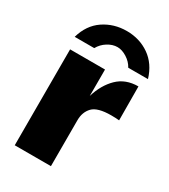

<svg xmlns="http://www.w3.org/2000/svg" viewBox="-183 -831 810 919"><g transform="rotate(30 222.0 -371.0)"><path d="M50 -530H243V-384Q264 -454 308 -497Q352 -540 422 -540L423 -353Q407 -355 379 -355Q304 -355 277 -327Q250 -299 250 -254V0H50ZM335 -593Q321 -619 294 -636Q267 -653 242 -653Q215 -653 188.5 -636.5Q162 -620 147 -593H39Q60 -667 115.5 -704.5Q171 -742 242 -742Q313 -742 367.5 -704Q422 -666 444 -593Z"/></g></svg>

Font: Morrison Black
Style: Regular
Weight: 900
Designer: Pablo Impallari, Rodrigo Fuenzalida (Modified by Dan O. Williams)
Version: Version 0.03;June 6, 2019;FontCreator 11.5.0.2425 64-bit; tt